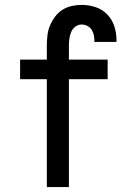

<svg xmlns="http://www.w3.org/2000/svg" viewBox="-20 -763 540 783"><path d="M171 0V-440H62V-520H171V-578Q171 -599 173.5 -619.5Q176 -640 184 -659Q192 -678 204.5 -695Q217 -712 234.5 -723Q252 -734 272.5 -738.5Q293 -743 313 -743Q342 -743 369.5 -734Q397 -725 417 -704.5Q437 -684 446 -656.5Q455 -629 455 -601V-592H365V-596Q365 -608 362.5 -620Q360 -632 353.5 -642Q347 -652 336 -657.5Q325 -663 313 -663Q299 -663 287.5 -654.5Q276 -646 270.5 -633Q265 -620 263 -606Q261 -592 261 -578V-520H419V-440H261V0Z"/></svg>

Font: Iosevka SS18 Medium
Style: Regular
Weight: 500
Monospace: yes
Designer: Belleve Invis
Foundry: Belleve Invis
Version: Version 25.1.1; ttfautohint (v1.8.4)